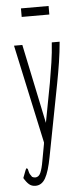

<svg xmlns="http://www.w3.org/2000/svg" viewBox="-56 -646 361 851"><g transform="rotate(-5 125.0 -220.5)"><path d="M67 174Q50 174 38.5 164Q27 154 16 135L29 101L33 93L39 96Q41 103 43 111.5Q45 120 55 133Q62 137 69 137Q85 137 93 118.5Q101 100 106.5 67.5Q112 35 120 -6L121 -14L26 -453H63L137 -100L170 -275Q178 -321 184.5 -364Q191 -407 194 -453H229Q225 -407 218 -362Q211 -317 202 -270L140 52Q128 116 111.5 145Q95 174 67 174ZM71 -577V-615H194V-577Z"/></g></svg>

Font: Inconsolata UltraCondensed Light
Style: Regular
Weight: 300
Width: 1
Monospace: yes
Designer: Raph Levien, Cyreal, Brenton Simpson
Foundry: Raph Levien, Cyreal, Google
Version: Version 3.001; ttfautohint (v1.8.2.53-6de2)